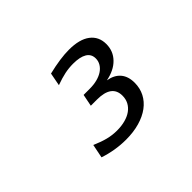

<svg xmlns="http://www.w3.org/2000/svg" viewBox="-90 -1141 781 781"><g transform="rotate(-45 301.0 -750.5)"><path d="M261.7 -538.6Q231 -538.6 200.2 -543.7Q169.4 -548.8 140.1 -558.6L151.9 -617.7Q184.6 -603.5 210 -597.2Q235.4 -590.8 261.7 -590.8Q288.1 -590.8 309.6 -596.7Q331.1 -602.5 346.2 -613.5Q361.3 -624.5 369.6 -640.1Q377.9 -655.8 377.9 -675.8Q377.9 -737.8 293 -737.8H257.8L268.1 -789.6H303.2Q327.1 -789.6 346.4 -794.7Q365.7 -799.8 379.4 -809.1Q393.1 -818.4 400.6 -831.3Q408.2 -844.2 408.2 -859.4Q408.2 -884.8 387.5 -897.2Q366.7 -909.7 327.6 -909.7Q303.2 -909.7 279.5 -904.8Q255.9 -899.9 225.1 -888.7L235.8 -944.8Q306.6 -961.9 355.5 -961.9Q416.5 -961.9 448.2 -937.7Q480 -913.6 480 -870.6Q480 -830.1 452.6 -802Q425.3 -773.9 377 -764.6Q413.1 -758.3 431.6 -736.3Q450.2 -714.4 450.2 -677.7Q450.2 -646.5 437 -620.8Q423.8 -595.2 399.2 -576.9Q374.5 -558.6 339.6 -548.6Q304.7 -538.6 261.7 -538.6Z"/></g></svg>

Font: Hack
Style: Italic
Weight: 400
Italic angle: -11°
Monospace: yes
Designer: Christopher Simpkins
Foundry: Christopher Simpkins
Version: Version 2.019; ttfautohint (v1.4.1) -l 4 -r 80 -G 350 -x 0 -